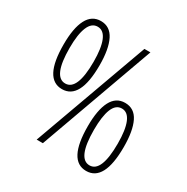

<svg xmlns="http://www.w3.org/2000/svg" viewBox="-155 -888 917 941"><g transform="rotate(30 303.5 -417.5)"><path d="M152 -369Q50 -369 50 -563Q50 -656 75.5 -705Q101 -754 152 -754Q204 -754 229 -704Q254 -654 254 -563Q254 -369 152 -369ZM169 -93 404 -742H438L204 -93ZM152 -401Q220 -401 220 -563Q220 -640 203 -681Q186 -722 152 -722Q118 -722 101 -681Q84 -640 84 -563Q84 -401 152 -401ZM455 -81Q353 -81 353 -276Q353 -368 378.5 -417Q404 -466 455 -466Q508 -466 532.5 -416Q557 -366 557 -275Q557 -81 455 -81ZM456 -113Q523 -113 523 -275Q523 -352 506 -393Q489 -434 455 -434Q421 -434 404.5 -393Q388 -352 388 -275Q388 -113 456 -113Z"/></g></svg>

Font: Noto Sans Telugu UI ExtraCondensed ExtraLight
Style: Regular
Weight: 200
Width: 2
Designer: Jelle Bosma - Monotype Design Team
Foundry: Monotype Imaging Inc.
Version: Version 2.005